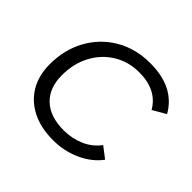

<svg xmlns="http://www.w3.org/2000/svg" viewBox="-135 -679 833 833"><g transform="rotate(45 281.5 -262.5)"><path d="M285 5Q210 5 155.5 -22.5Q101 -50 71.5 -100Q42 -150 42 -218Q42 -308 81 -378.5Q120 -449 189 -489.5Q258 -530 348 -530Q496 -530 555 -425L495 -390Q450 -468 342 -468Q276 -468 224 -436Q172 -404 142.5 -348.5Q113 -293 113 -221Q113 -144 158.5 -101Q204 -58 288 -58Q338 -58 382 -77Q426 -96 454 -134L505 -95Q470 -48 411 -21.5Q352 5 285 5Z"/></g></svg>

Font: Montserrat
Style: Italic
Weight: 400
Italic angle: -11.3°
Designer: Julieta Ulanovsky
Foundry: Julieta Ulanovsky
Version: Version 9.000; ttfautohint (v1.8.4.7-5d5b)